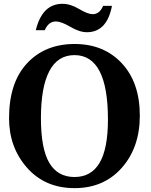

<svg xmlns="http://www.w3.org/2000/svg" viewBox="-20 -973 787 1003"><path d="M369.6 9.8Q215.3 9.8 121.3 -96.7Q27.3 -203.1 27.3 -355.5Q27.3 -541.5 121.3 -642.3Q215.3 -743.2 369.6 -743.2Q522.5 -743.2 616.5 -642.3Q710.4 -541.5 710.4 -369.1Q710.4 -203.1 616.5 -96.7Q522.5 9.8 369.6 9.8ZM369.1 -48.3Q456.5 -48.3 500.2 -122.3Q543.9 -196.3 543.9 -349.1Q543.9 -517.1 500.2 -601.1Q456.5 -685.1 369.1 -685.1Q281.2 -685.1 237.5 -601.1Q193.8 -517.1 193.8 -356.4Q193.8 -196.3 237.5 -122.3Q281.2 -48.3 369.1 -48.3ZM434.1 -804.7Q395 -804.7 347.7 -832.8Q300.3 -860.8 271.5 -860.8Q233.4 -860.8 213.9 -815.4H167Q200.7 -953.1 306.2 -953.1Q348.1 -953.1 393.3 -926Q438.5 -898.9 464.4 -898.9Q500.5 -898.9 518.6 -942.4H564.9Q538.6 -804.7 434.1 -804.7Z"/></svg>

Font: Munson
Style: Bold
Weight: 700
Designer: Paul James MIller
Foundry: High-Logic / Made with FontCreator
Version: Version 2.10;May 5, 2019;FontCreator 11.5.0.2430 64-bit